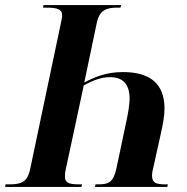

<svg xmlns="http://www.w3.org/2000/svg" viewBox="-39 -734 735 754"><path d="M437 -714H132L130 -704H142C185 -704 205 -698 205 -674C205 -666 203 -657 199 -638L79 -68C68 -17 42 -10 -4 -10H-17L-19 0H281L283 -10H270C229 -10 216 -18 216 -40C216 -49 217 -61 221 -77L290 -399C327 -419 360 -431 393 -431C443 -431 470 -404 470 -346C470 -323 463 -285 459 -266L418 -72C406 -18 388 -10 346 -10H336L334 0H618L620 -10H609C572 -10 558 -17 558 -46C558 -53 560 -66 564 -80L593 -211C601 -248 607 -278 607 -308C607 -407 548 -451 444 -451C376 -451 330 -430 292 -410L341 -644C352 -696 381 -704 422 -704H434Z"/></svg>

Font: Noto Serif Display Condensed
Style: Bold Italic
Weight: 700
Width: 3
Italic angle: -12°
Designer: Monotype Design Team
Foundry: Monotype Imaging Inc.
Version: Version 2.009